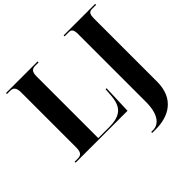

<svg xmlns="http://www.w3.org/2000/svg" viewBox="-229 -933 1392 1392"><g transform="rotate(-45 467.5 -237.0)"><path d="M566 240H605C729 240 854 182 854 2V-644C854 -691 866 -704 892 -704H935V-714H612V-704H656C681 -704 693 -691 693 -646V50C693 171 647 230 585 230H566ZM21 0H553L561 -223H551L547 -168C540 -53 492 -10 373 -10H263V-643C263 -694 282 -704 313 -704H345V-714H21V-704H51C81 -704 102 -694 102 -639V-74C102 -20 81 -10 53 -10H21Z"/></g></svg>

Font: Noto Serif Display Condensed ExtraBold
Style: Regular
Weight: 800
Width: 3
Designer: Monotype Design Team
Foundry: Monotype Imaging Inc.
Version: Version 2.009